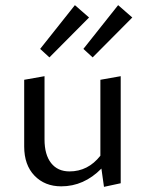

<svg xmlns="http://www.w3.org/2000/svg" viewBox="-20 -719 564 746"><path d="M326 -651 172 -496 136 -529 271 -699ZM340 -496 304 -529 439 -699 494 -651ZM370 -114V-409L449 -423V-7L384 7L374 -64Q306 5 218 5Q154 5 114 -36.5Q74 -78 74 -150V-409L153 -423V-177Q153 -118 178.5 -85.5Q204 -53 250 -53Q322 -53 370 -114Z"/></svg>

Font: EauTest Medium
Style: Regular
Weight: 500
Designer: Christian Thalmann (Catharsis Fonts)
Version: Version 0.001;PS 000.001;hotconv 1.0.88;makeotf.lib2.5.64775